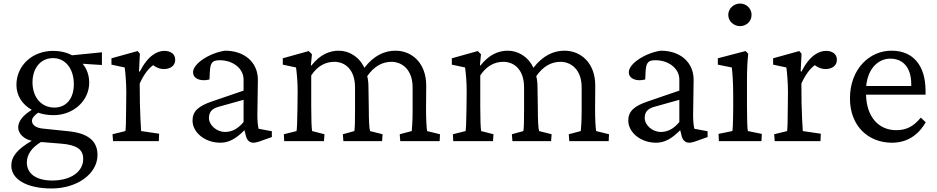

<svg xmlns="http://www.w3.org/2000/svg" viewBox="-20 -799 5304 1087"><path d="M272 268C417 268 532 185 532 78C532 -4 474 -45 368 -56L222 -71C183 -75 161 -92 161 -115C161 -129 171 -143 196 -161C222 -152 251 -147 283 -147C395 -147 485 -228 485 -331C485 -372 472 -409 448 -438L557 -431V-503L388 -486C358 -502 321 -511 281 -511C163 -511 73 -428 73 -318C73 -258 106 -207 160 -177C111 -147 83 -113 83 -78C83 -42 117 -10 160 -2C77 46 44 88 44 139C44 217 133 268 272 268ZM132 121C132 76 160 36 212 5L323 14C414 21 451 46 451 101C451 174 380 223 276 223C187 223 132 186 132 121ZM164 -333C164 -414 211 -470 280 -470C350 -470 398 -411 398 -322C398 -242 356 -190 288 -190C214 -190 164 -248 164 -333Z M620 0H879L881 -42L779 -57C777 -87 773 -159 772 -213L771 -326C793 -375 819 -410 847 -430C865 -416 886 -408 907 -408C944 -408 972 -426 972 -461C972 -493 946 -511 911 -511C870 -511 818 -485 771 -393L767 -395L772 -495L759 -510L611 -469V-433L686 -417C690 -390 695 -329 695 -277L694 -184C694 -106 692 -69 690 -57L617 -39Z M1228 9C1274 9 1316 -13 1364 -62L1372 -30C1378 -5 1393 9 1415 9C1426 9 1445 4 1465 -4L1519 -23V-56L1444 -70C1440 -84 1437 -118 1437 -145L1440 -349C1439 -447 1364 -512 1254 -512C1169 -500 1073 -440 1073 -390C1073 -354 1114 -336 1166 -349L1168 -393C1171 -445 1182 -458 1224 -458C1299 -458 1359 -411 1359 -349V-286L1181 -225C1101 -198 1070 -168 1070 -116C1070 -51 1138 9 1228 9ZM1163 -131C1163 -163 1178 -183 1216 -194L1359 -234V-108C1327 -70 1294 -52 1254 -52C1206 -52 1163 -91 1163 -131Z M1589 0H1814L1817 -39L1747 -57C1744 -75 1742 -119 1742 -194V-372C1777 -425 1822 -449 1873 -449C1932 -449 1990 -407 1990 -304V-171C1990 -101 1989 -75 1986 -57L1921 -39L1924 0H2143L2146 -39L2075 -57C2070 -74 2068 -123 2068 -180L2066 -305C2066 -328 2064 -349 2059 -368C2097 -422 2142 -449 2197 -449C2251 -449 2316 -410 2316 -304V-171C2316 -100 2312 -75 2311 -57L2243 -39L2246 0H2469L2471 -39L2398 -57C2395 -74 2392 -123 2392 -180L2393 -315C2393 -441 2313 -512 2219 -512C2155 -512 2095 -483 2043 -415C2012 -481 1953 -512 1898 -512C1844 -512 1791 -489 1743 -428L1740 -429L1746 -492L1728 -510L1581 -469V-433L1656 -417C1660 -390 1666 -327 1665 -277L1664 -184C1663 -95 1661 -74 1659 -57L1587 -39Z M2546 0H2771L2774 -39L2704 -57C2701 -75 2699 -119 2699 -194V-372C2734 -425 2779 -449 2830 -449C2889 -449 2947 -407 2947 -304V-171C2947 -101 2946 -75 2943 -57L2878 -39L2881 0H3100L3103 -39L3032 -57C3027 -74 3025 -123 3025 -180L3023 -305C3023 -328 3021 -349 3016 -368C3054 -422 3099 -449 3154 -449C3208 -449 3273 -410 3273 -304V-171C3273 -100 3269 -75 3268 -57L3200 -39L3203 0H3426L3428 -39L3355 -57C3352 -74 3349 -123 3349 -180L3350 -315C3350 -441 3270 -512 3176 -512C3112 -512 3052 -483 3000 -415C2969 -481 2910 -512 2855 -512C2801 -512 2748 -489 2700 -428L2697 -429L2703 -492L2685 -510L2538 -469V-433L2613 -417C2617 -390 2623 -327 2622 -277L2621 -184C2620 -95 2618 -74 2616 -57L2544 -39Z M3695 9C3741 9 3783 -13 3831 -62L3839 -30C3845 -5 3860 9 3882 9C3893 9 3912 4 3932 -4L3986 -23V-56L3911 -70C3907 -84 3904 -118 3904 -145L3907 -349C3906 -447 3831 -512 3721 -512C3636 -500 3540 -440 3540 -390C3540 -354 3581 -336 3633 -349L3635 -393C3638 -445 3649 -458 3691 -458C3766 -458 3826 -411 3826 -349V-286L3648 -225C3568 -198 3537 -168 3537 -116C3537 -51 3605 9 3695 9ZM3630 -131C3630 -163 3645 -183 3683 -194L3826 -234V-108C3794 -70 3761 -52 3721 -52C3673 -52 3630 -91 3630 -131Z M4050 0H4291L4293 -41L4214 -57C4211 -69 4209 -119 4209 -194V-342C4209 -405 4211 -447 4216 -495L4201 -510L4044 -469V-433L4123 -417C4127 -390 4131 -328 4131 -259V-184C4130 -86 4128 -65 4126 -57L4048 -41ZM4103 -715C4103 -678 4135 -651 4170 -651C4205 -651 4235 -678 4235 -715C4235 -751 4205 -779 4170 -779C4135 -779 4103 -751 4103 -715Z M4366 0H4625L4627 -42L4525 -57C4523 -87 4519 -159 4518 -213L4517 -326C4539 -375 4565 -410 4593 -430C4611 -416 4632 -408 4653 -408C4690 -408 4718 -426 4718 -461C4718 -493 4692 -511 4657 -511C4616 -511 4564 -485 4517 -393L4513 -395L4518 -495L4505 -510L4357 -469V-433L4432 -417C4436 -390 4441 -329 4441 -277L4440 -184C4440 -106 4438 -69 4436 -57L4363 -39Z M5030 9C5110 9 5176 -29 5221 -107L5193 -133C5152 -83 5111 -62 5054 -62C4956 -62 4886 -135 4883 -263H5220V-283C5220 -431 5148 -511 5030 -512C4905 -514 4792 -410 4792 -242C4792 -84 4897 9 5030 9ZM4884 -312C4894 -416 4956 -467 5020 -467C5094 -467 5139 -415 5139 -322V-312Z"/></svg>

Font: TPK Tissa Web Quiz
Style: Regular
Weight: 400
Designer: Jacques Le Bailly, Suppakit Chalermlarp | Katatrad Co.,Ltd.
Foundry: Jacques Le Bailly, Cadson Demak Co.,Ltd.
Version: Version 5.000;Glyphs 3.1.2 (3151)